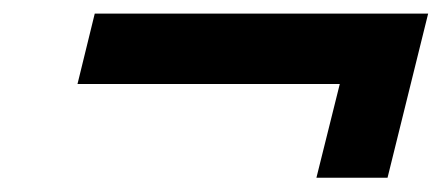

<svg xmlns="http://www.w3.org/2000/svg" viewBox="-20 -421 638 277"><path d="M539.1 -164.6H436.5L470.2 -299.8H91.8L116.7 -401.4H597.7Z"/></svg>

Font: Andika
Style: Bold Italic
Weight: 700
Italic angle: -14°
Designer: Victor Gaultney, Annie Olsen, Julie Remington, Don Collingsworth, Eric Hays, Becca Hirsbrunner
Foundry: SIL International
Version: Version 6.101